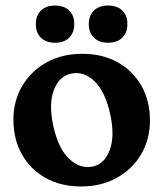

<svg xmlns="http://www.w3.org/2000/svg" viewBox="-20 -663 591 694"><path d="M277.5 -468.5Q350.5 -468.5 405.5 -437.8Q460.5 -407 491.2 -352.8Q522 -298.5 522 -227.5Q522 -160 490.5 -106Q459 -52 402.8 -20.5Q346.5 11 273 11Q200 11 145 -19.8Q90 -50.5 59.2 -105Q28.5 -159.5 28.5 -231Q28.5 -298 60 -351.8Q91.5 -405.5 147.5 -437Q203.5 -468.5 277.5 -468.5ZM314.5 -61Q358 -70 376.8 -121Q395.5 -172 378.5 -249.5Q360.5 -332 321.8 -369.2Q283 -406.5 237.5 -397Q194 -388 174.8 -337.8Q155.5 -287.5 172.5 -208.5Q190.5 -126 229.8 -89Q269 -52 314.5 -61ZM179 -508.5Q147 -508.5 128.2 -526.5Q109.5 -544.5 109.5 -576Q109.5 -607 128.2 -625Q147 -643 179 -643Q211.5 -643 230 -625Q248.5 -607 248.5 -576Q248.5 -545 230 -526.8Q211.5 -508.5 179 -508.5ZM370.5 -508.5Q338.5 -508.5 319.8 -526.5Q301 -544.5 301 -576Q301 -607 319.8 -625Q338.5 -643 370.5 -643Q403.5 -643 422 -625Q440.5 -607 440.5 -576Q440.5 -545 422 -526.8Q403.5 -508.5 370.5 -508.5Z"/></svg>

Font: Fraunces 72pt SuperSoft SemiBold
Style: Regular
Weight: 600
Version: Version 1.000;[b76b70a41]